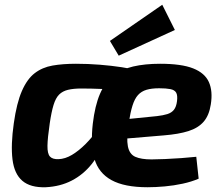

<svg xmlns="http://www.w3.org/2000/svg" viewBox="-20 -775 935 807"><path d="M299 -507Q350 -507 399.5 -503Q449 -499 491.5 -492.5Q534 -486 562 -478L460 -399Q433 -400 409.5 -401Q386 -402 364.5 -402.5Q343 -403 322 -403Q289 -403 266 -397.5Q243 -392 228.5 -377.5Q214 -363 205 -333.5Q196 -304 189 -256Q180 -195 179.5 -162Q179 -129 190 -117Q201 -105 226 -106Q254 -107 282.5 -124Q311 -141 340 -170Q369 -199 395 -237L420 -189Q401 -130 365.5 -85.5Q330 -41 281.5 -16Q233 9 172 12Q108 14 74 -15Q40 -44 32.5 -105Q25 -166 38 -257Q50 -342 72 -392.5Q94 -443 126 -467.5Q158 -492 201 -499.5Q244 -507 299 -507ZM653 -507Q743 -507 792 -487.5Q841 -468 858 -430Q875 -392 866 -336Q859 -290 836 -263.5Q813 -237 772 -224Q731 -211 669 -206L419 -185L431 -266L640 -287Q666 -290 683.5 -295.5Q701 -301 711 -313.5Q721 -326 724 -350Q727 -374 720.5 -385.5Q714 -397 696 -400.5Q678 -404 649 -404Q617 -404 595.5 -397.5Q574 -391 560 -375.5Q546 -360 537 -331.5Q528 -303 521 -258Q511 -193 517.5 -160Q524 -127 548.5 -116Q573 -105 617 -105Q640 -105 673.5 -106.5Q707 -108 742.5 -110.5Q778 -113 805 -116L815 -24Q785 -11 748 -3Q711 5 672.5 8.5Q634 12 600 12Q503 12 448.5 -18Q394 -48 377 -107.5Q360 -167 370 -255Q379 -331 400 -380Q421 -429 455.5 -456.5Q490 -484 539.5 -495.5Q589 -507 653 -507ZM662 -755 715 -649 479 -541 442 -603Z"/></svg>

Font: Exo 2
Style: Bold Italic
Weight: 700
Italic angle: -8°
Designer: Natanael Gama
Foundry: Natanael Gama
Version: Version 2.010